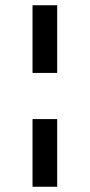

<svg xmlns="http://www.w3.org/2000/svg" viewBox="-20 -636 343 732"><path d="M104 -358V-616H198V-358ZM104 76V-182H198V76Z"/></svg>

Font: Eczar Medium
Style: Regular
Weight: 500
Designer: Vaibhav Singh
Foundry: Rosetta Type Foundry
Version: Version 2.000